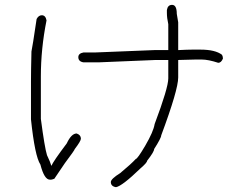

<svg xmlns="http://www.w3.org/2000/svg" viewBox="-20 -653 1040 796"><path d="M693.4 -632.8Q712.9 -632.8 712.9 -595.7L718.8 -560.5V-445.3Q757.8 -447.3 777.3 -447.3H810.5Q872.6 -447.3 900.4 -425.8Q904.3 -418.5 904.3 -410.2Q897 -392.6 884.8 -392.6Q843.3 -406.2 816.4 -406.2H791Q768.1 -406.2 718.8 -404.3V-332Q718.8 -280.8 648.4 -91.8Q648.4 -81.1 619.1 -35.2Q619.1 -23.9 589.8 13.7Q589.8 21.5 562.5 44.9Q486.8 118.2 460.9 123Q439.5 119.6 439.5 101.6Q439.5 88.9 478.5 64.5Q524.4 26.4 543 5.9Q549.8 5.9 582 -48.8Q616.2 -107.4 621.1 -138.7Q677.7 -289.1 677.7 -328.1V-404.3H625Q610.8 -404.3 388.7 -394.5H326.2Q304.7 -397.9 304.7 -416Q304.7 -431.6 326.2 -435.5H375L619.1 -445.3H677.7V-552.7Q671.9 -578.6 671.9 -599.6V-611.3Q675.3 -632.8 693.4 -632.8ZM153.3 -589.8Q168.9 -589.8 172.9 -568.4Q149.4 -451.2 149.4 -335.9V-160.2Q165 -41.5 174.8 -9.8Q189 20 192.4 33.2H194.3Q198.7 18.6 256.8 -58.6Q275.9 -99.6 297.9 -99.6Q315.4 -93.3 315.4 -78.1Q315.4 -68.4 290 -35.2Q290 -31.2 249 23.4L208 84Q208 88.9 192.4 91.8H186.5Q163.6 91.8 147.5 29.3Q124.5 -5.4 108.4 -158.2V-314.5Q108.4 -358.4 110.4 -439.5Q114.3 -456.1 131.8 -574.2Q140.1 -589.8 153.3 -589.8Z"/></svg>

Font: CEF Fonts CJK Mono
Style: Regular
Weight: 400
Designer: PartyBoss (派对大魔王)
Version: Release 2.25